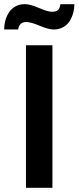

<svg xmlns="http://www.w3.org/2000/svg" viewBox="-74 -897 375 917"><path d="M281.1 -877.1Q281.1 -855.3 275.4 -834.7Q269.8 -814.1 258.5 -796Q247.2 -778 227.6 -767.2Q208.1 -756.3 183.3 -756.1Q158.6 -755.9 116.2 -773.7Q73.8 -791.5 51.7 -791.9Q18.2 -791.9 12.6 -756.3H-54.3Q-54.3 -777.6 -48.7 -798.2Q-43 -818.9 -31.7 -836.9Q-20.4 -854.9 -0.9 -866Q18.7 -877.1 43.7 -877.3Q68.6 -877.5 111.2 -859.3Q153.8 -841 173.5 -840.8Q193.3 -840.6 202.4 -848.6Q211.6 -856.6 214.6 -877.1ZM50 -680.7H176.4V0H50Z"/></svg>

Font: Puralecka Narrow
Style: Bold
Weight: 700
Designer: Hector Gatti, Marcela Romero, Pablo Cosgaya and Nicolas Silva
Version: Version 1.004;PS 001.004;hotconv 1.0.70;makeotf.lib2.5.58329